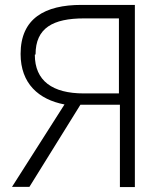

<svg xmlns="http://www.w3.org/2000/svg" viewBox="-20 -752 679 783"><path d="M29 10H100L308 -325H469V11H530V-732H312C163 -732 64 -677 64 -532C64 -411 138 -346 243 -326ZM125 -530C125 -638 196 -677 323 -677H465V-371H322C194 -371 122 -422 122 -529Z"/></svg>

Font: GenEiGothic-pro-Light
Style: Regular
Weight: 300
Designer: Ryoko NISHIZUKA (kana & ideographs); Paul D. Hunt (Latin, Greek & Cyrillic); Wenlong ZHANG (bopomofo); Sandoll Communica
Foundry: Adobe Systems Incorporated; o_tamon
Version: Version 1.000.140830